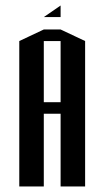

<svg xmlns="http://www.w3.org/2000/svg" viewBox="-20 -641 378 697"><path d="M200 -534 289 -492V36H200V-228H139V36H50V-492L139 -534ZM200 -270V-492H139V-270ZM139 -579 200 -621V-579Z"/></svg>

Font: Frankia
Style: Regular
Weight: 400
Version: Version 001.000